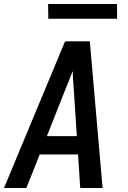

<svg xmlns="http://www.w3.org/2000/svg" viewBox="-23 -942 643 962"><path d="M-3 0 303 -735H427L491 0H379L368 -168H176L109 0ZM212 -260H362L347 -490Q345 -514 343.5 -538Q342 -562 341 -586Q332 -562 322.5 -538Q313 -514 303 -490ZM219 -848 218 -922H563L564 -848Z"/></svg>

Font: Iosevka Aile Semibold
Style: Italic
Weight: 600
Italic angle: -9°
Designer: Belleve Invis
Foundry: Belleve Invis
Version: Version 31.1.0; ttfautohint (v1.8.4)